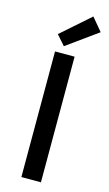

<svg xmlns="http://www.w3.org/2000/svg" viewBox="-133 -921 549 967"><g transform="rotate(15 141.5 -437.5)"><path d="M86 0V-655H188V0ZM122 -692 77 -743 227 -875 283 -808Z"/></g></svg>

Font: Assistant ExtraLight SemiBold
Style: Regular
Weight: 600
Version: Version 3.000